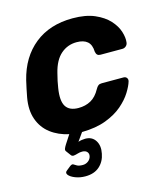

<svg xmlns="http://www.w3.org/2000/svg" viewBox="-112 -617 802 923"><g transform="rotate(-15 289.5 -155.0)"><path d="M199 220Q172 220 149 211Q126 202 117 190Q108 178 121 169L141 153Q151 146 156.5 149Q162 152 171.5 158Q181 164 201 164Q216 164 228 155Q240 146 243 132Q246 119 238 110Q230 101 214 101Q202 101 191 104.5Q180 108 171 109Q162 110 157 103L140 80Q135 74 138 66Q141 58 148 47L176 4Q124 -7 86 -36Q48 -65 31.5 -111.5Q15 -158 26 -219Q29 -235 34 -259.5Q39 -284 43 -300Q70 -409 145.5 -469.5Q221 -530 335 -530Q400 -530 444 -511Q488 -492 514 -463.5Q540 -435 549.5 -404.5Q559 -374 556 -351Q555 -340 547 -333Q539 -326 529 -326H420Q410 -326 404.5 -331Q399 -336 397 -347Q396 -382 377.5 -398Q359 -414 324 -414Q279 -414 245.5 -385Q212 -356 197 -295Q192 -276 188 -257.5Q184 -239 182 -224Q172 -162 189.5 -134Q207 -106 252 -106Q287 -106 314 -121Q341 -136 360 -171Q366 -182 372.5 -187Q379 -192 390 -192H498Q509 -192 514.5 -184.5Q520 -177 517 -167Q511 -146 492.5 -116Q474 -86 441 -57.5Q408 -29 358 -10Q308 9 238 10L209 51Q216 48 226.5 46.5Q237 45 244 45Q278 45 294.5 71Q311 97 303 135Q296 173 269.5 196.5Q243 220 199 220Z"/></g></svg>

Font: Rubik SemiBold
Style: Italic
Weight: 600
Italic angle: -12°
Designer: Hubert and Fischer
Foundry: Hubert and Fischer
Version: Version 2.300;gftools[0.9.30]